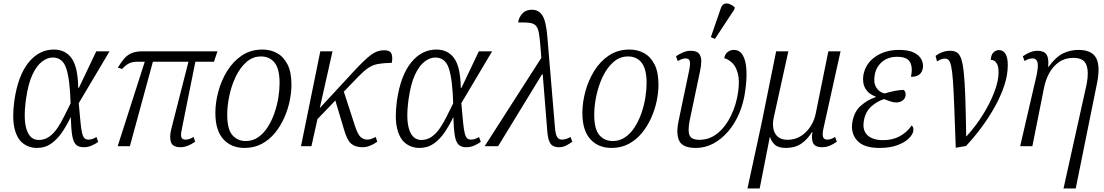

<svg xmlns="http://www.w3.org/2000/svg" viewBox="-20 -826 6236 1085"><path d="M189 10Q144 10 110 -16Q76 -42 62 -100.5Q48 -159 61 -257Q82 -400 141.5 -473Q201 -546 284 -546Q349 -546 384.5 -497Q420 -448 422 -330H426L524 -536H599L425 -243Q431 -175 435 -134Q439 -93 444.5 -72Q450 -51 458.5 -44Q467 -37 480 -37Q491 -37 503 -41Q515 -45 525 -52L535 -24Q521 -14 499.5 -4Q478 6 453 6Q424 6 409 -9Q394 -24 388 -60.5Q382 -97 380 -163H379Q358 -119 331.5 -79.5Q305 -40 270 -15Q235 10 189 10ZM199 -35Q232 -35 258 -53.5Q284 -72 304.5 -102.5Q325 -133 343 -169.5Q361 -206 379 -242Q375 -378 354.5 -439.5Q334 -501 278 -501Q248 -501 217.5 -478Q187 -455 163 -403.5Q139 -352 127 -266Q111 -152 130.5 -93.5Q150 -35 199 -35Z M645 0 798 -477H754Q728 -477 709.5 -468Q691 -459 670 -436L646 -444Q664 -474 681.5 -494.5Q699 -515 723.5 -525.5Q748 -536 787 -536H1209L1189 -477H1084L1007 -94Q1000 -61 1005.5 -49Q1011 -37 1028 -37Q1040 -37 1051 -41Q1062 -45 1074 -52L1083 -25Q1038 6 1000 6Q956 6 946 -23Q936 -52 949 -101L1045 -477H844L714 0Z M1362 10Q1287 10 1242 -39.5Q1197 -89 1197 -188Q1197 -245 1213.5 -307.5Q1230 -370 1263.5 -424.5Q1297 -479 1347 -512.5Q1397 -546 1464 -546Q1509 -546 1546 -525.5Q1583 -505 1605 -461.5Q1627 -418 1627 -347Q1627 -304 1617 -255.5Q1607 -207 1586 -160Q1565 -113 1533.5 -74.5Q1502 -36 1459 -13Q1416 10 1362 10ZM1369 -29Q1408 -29 1439 -50.5Q1470 -72 1493 -108Q1516 -144 1531 -187.5Q1546 -231 1553 -275Q1560 -319 1560 -356Q1560 -436 1532 -471.5Q1504 -507 1455 -507Q1408 -507 1372 -475Q1336 -443 1312 -392.5Q1288 -342 1276 -285Q1264 -228 1264 -178Q1264 -96 1293 -62.5Q1322 -29 1369 -29Z M1681 0 1790 -536H1859L1787 -215L1985 -429Q2042 -490 2076.5 -516Q2111 -542 2150 -542Q2185 -542 2192.5 -521.5Q2200 -501 2194 -471Q2146 -470 2116 -464.5Q2086 -459 2061.5 -442.5Q2037 -426 2006 -394L1923 -308L1987 -111Q2002 -66 2018 -51.5Q2034 -37 2057 -37Q2075 -37 2103 -52L2112 -25Q2068 6 2029 6Q1988 6 1964.5 -14Q1941 -34 1924 -94L1875 -258L1774 -153L1740 0Z M2351 10Q2306 10 2272 -16Q2238 -42 2224 -100.5Q2210 -159 2223 -257Q2244 -400 2303.5 -473Q2363 -546 2446 -546Q2511 -546 2546.5 -497Q2582 -448 2584 -330H2588L2686 -536H2761L2587 -243Q2593 -175 2597 -134Q2601 -93 2606.5 -72Q2612 -51 2620.5 -44Q2629 -37 2642 -37Q2653 -37 2665 -41Q2677 -45 2687 -52L2697 -24Q2683 -14 2661.5 -4Q2640 6 2615 6Q2586 6 2571 -9Q2556 -24 2550 -60.5Q2544 -97 2542 -163H2541Q2520 -119 2493.5 -79.5Q2467 -40 2432 -15Q2397 10 2351 10ZM2361 -35Q2394 -35 2420 -53.5Q2446 -72 2466.5 -102.5Q2487 -133 2505 -169.5Q2523 -206 2541 -242Q2537 -378 2516.5 -439.5Q2496 -501 2440 -501Q2410 -501 2379.5 -478Q2349 -455 2325 -403.5Q2301 -352 2289 -266Q2273 -152 2292.5 -93.5Q2312 -35 2361 -35Z M2719 0 3039 -499 3034 -564Q3030 -613 3025 -640.5Q3020 -668 3008 -681Q2996 -694 2972 -697Q2948 -700 2908 -699Q2912 -728 2931.5 -749.5Q2951 -771 2986 -771Q3025 -771 3045.5 -738Q3066 -705 3073 -619L3116 -106Q3119 -68 3128 -52.5Q3137 -37 3156 -37Q3168 -37 3181 -41.5Q3194 -46 3204 -52L3214 -25Q3199 -14 3180 -4Q3161 6 3139 6Q3106 6 3091.5 -13.5Q3077 -33 3073 -81L3047 -406H3043L2795 0Z M3436 10Q3361 10 3316 -39.5Q3271 -89 3271 -188Q3271 -245 3287.5 -307.5Q3304 -370 3337.5 -424.5Q3371 -479 3421 -512.5Q3471 -546 3538 -546Q3583 -546 3620 -525.5Q3657 -505 3679 -461.5Q3701 -418 3701 -347Q3701 -304 3691 -255.5Q3681 -207 3660 -160Q3639 -113 3607.5 -74.5Q3576 -36 3533 -13Q3490 10 3436 10ZM3443 -29Q3482 -29 3513 -50.5Q3544 -72 3567 -108Q3590 -144 3605 -187.5Q3620 -231 3627 -275Q3634 -319 3634 -356Q3634 -436 3606 -471.5Q3578 -507 3529 -507Q3482 -507 3446 -475Q3410 -443 3386 -392.5Q3362 -342 3350 -285Q3338 -228 3338 -178Q3338 -96 3367 -62.5Q3396 -29 3443 -29Z M3912 10Q3838 10 3818.5 -30Q3799 -70 3815 -144L3874 -426Q3882 -464 3878 -480Q3874 -496 3853 -496Q3837 -496 3810 -481L3800 -508Q3819 -521 3840 -530Q3861 -539 3883 -539Q3917 -539 3930 -523Q3943 -507 3943 -481Q3943 -455 3936 -424L3878 -148Q3866 -90 3876 -63Q3886 -36 3932 -36Q3991 -36 4036.5 -74Q4082 -112 4111.5 -173.5Q4141 -235 4151 -305Q4160 -369 4150 -409Q4140 -449 4118.5 -470Q4097 -491 4073 -497Q4077 -521 4092.5 -532.5Q4108 -544 4126 -544Q4160 -544 4177.5 -514Q4195 -484 4198 -431Q4201 -378 4191 -310Q4182 -244 4157.5 -186Q4133 -128 4095.5 -84Q4058 -40 4011.5 -15Q3965 10 3912 10ZM4020 -606 3997 -616 4054 -781Q4061 -800 4074.5 -804.5Q4088 -809 4103.5 -803Q4119 -797 4132 -785L4130 -773Z M4204 239 4284 -131 4366 -536H4435L4353 -164Q4345 -130 4350 -101Q4355 -72 4374.5 -54Q4394 -36 4431 -36Q4473 -36 4506.5 -57.5Q4540 -79 4561.5 -113.5Q4583 -148 4590 -186L4661 -536H4730L4634 -103Q4626 -68 4631 -52.5Q4636 -37 4655 -37Q4664 -37 4675 -40.5Q4686 -44 4699 -52L4709 -25Q4689 -11 4668.5 -2.5Q4648 6 4626 6Q4588 6 4576 -15.5Q4564 -37 4571 -80H4569Q4542 -37 4507 -13.5Q4472 10 4421 10Q4378 10 4358 -9Q4338 -28 4332 -51H4330L4273 239Z M4950 10Q4861 10 4823.5 -32Q4786 -74 4797 -137Q4807 -196 4845 -229Q4883 -262 4928 -277L4929 -280Q4889 -294 4870.5 -325.5Q4852 -357 4859 -402Q4871 -467 4926.5 -505.5Q4982 -544 5061 -544Q5113 -544 5144 -529Q5175 -514 5187 -490Q5199 -466 5195 -441Q5191 -417 5175 -404.5Q5159 -392 5128 -392Q5139 -445 5122.5 -475Q5106 -505 5050 -505Q4997 -505 4963.5 -475.5Q4930 -446 4923 -402Q4915 -359 4932 -331.5Q4949 -304 4979 -298Q5009 -307 5037.5 -312.5Q5066 -318 5087 -318Q5101 -306 5097 -284Q5094 -267 5079 -257Q5064 -247 5045 -247Q5029 -247 5013 -252.5Q4997 -258 4976 -266Q4939 -255 4905 -225.5Q4871 -196 4862 -145Q4852 -91 4881.5 -62.5Q4911 -34 4970 -34Q5024 -34 5064.5 -56Q5105 -78 5132 -117Q5137 -113 5140 -105.5Q5143 -98 5141 -85Q5137 -64 5114 -42Q5091 -20 5049.5 -5Q5008 10 4950 10Z M5267 -510Q5285 -524 5306 -531.5Q5327 -539 5349 -539Q5372 -539 5387 -530Q5402 -521 5411.5 -494.5Q5421 -468 5426.5 -415Q5432 -362 5435 -274.5Q5438 -187 5440 -56H5442Q5495 -114 5535.5 -179.5Q5576 -245 5599.5 -307.5Q5623 -370 5623 -416Q5623 -454 5610.5 -471Q5598 -488 5579 -488Q5580 -515 5593.5 -529Q5607 -543 5625 -543Q5648 -543 5661.5 -522.5Q5675 -502 5675 -457Q5675 -402 5655 -342Q5635 -282 5601.5 -222Q5568 -162 5526 -105.5Q5484 -49 5439 -1L5381 9Q5376 -131 5372.5 -223.5Q5369 -316 5365 -370.5Q5361 -425 5355 -452Q5349 -479 5340.5 -487Q5332 -495 5320 -495Q5300 -495 5275 -479Z M5990 239 6121 -352Q6134 -420 6119 -459.5Q6104 -499 6046 -499Q5999 -499 5965 -475.5Q5931 -452 5909.5 -413Q5888 -374 5879 -326L5814 0H5745L5837 -397Q5849 -452 5843 -474Q5837 -496 5815 -496Q5806 -496 5795 -493Q5784 -490 5770 -481L5760 -508Q5780 -522 5800.5 -530.5Q5821 -539 5843 -539Q5880 -539 5894 -517.5Q5908 -496 5903 -449H5906Q5946 -504 5987 -524Q6028 -544 6074 -544Q6150 -544 6174.5 -498Q6199 -452 6179 -354L6059 239Z"/></svg>

Font: Noto Serif SemiCondensed Light
Style: Italic
Weight: 300
Width: 4
Italic angle: -12°
Designer: Monotype Design Team
Foundry: Monotype Imaging Inc.
Version: Version 2.013; ttfautohint (v1.8.4.7-5d5b)